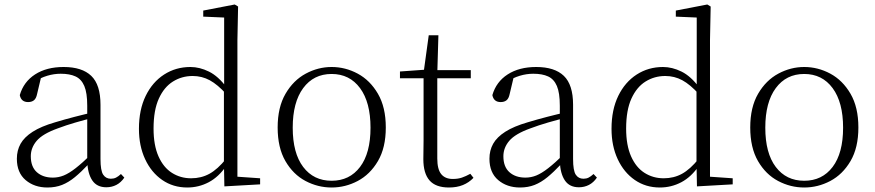

<svg xmlns="http://www.w3.org/2000/svg" viewBox="-20 -820 3890 854"><path d="M191 14Q133 14 94 -19Q55 -52 55 -114Q55 -151 71.5 -180.5Q88 -210 125.5 -234Q163 -258 225 -276Q268 -289 312.5 -300.5Q357 -312 397 -321V-297Q357 -287 315.5 -275Q274 -263 237 -249Q170 -225 143.5 -194Q117 -163 117 -125Q117 -78 144 -54Q171 -30 215 -30Q240 -30 263.5 -39.5Q287 -49 316.5 -72Q346 -95 386 -134L392 -89H373Q341 -55 313 -32Q285 -9 256 2.5Q227 14 191 14ZM453 13Q411 13 390.5 -17.5Q370 -48 368 -102V-106V-350Q368 -407 355 -437.5Q342 -468 316 -480Q290 -492 250 -492Q220 -492 190 -483Q160 -474 128 -454L164 -482L145 -402Q141 -382 131 -374Q121 -366 105 -366Q74 -366 68 -397Q85 -456 136 -489Q187 -522 263 -522Q345 -522 386 -482.5Q427 -443 427 -354V-113Q427 -61 439 -43Q451 -25 473 -25Q486 -25 496 -30Q506 -35 518 -46L533 -30Q518 -8 497.5 2.5Q477 13 453 13Z M813 14Q750 14 701.5 -19.5Q653 -53 625.5 -112Q598 -171 598 -247Q598 -332 628 -393.5Q658 -455 710 -488.5Q762 -522 827 -522Q868 -522 909.5 -501.5Q951 -481 988 -431H998L987 -401Q948 -444 913 -463Q878 -482 837 -482Q789 -482 749.5 -457.5Q710 -433 686.5 -381.5Q663 -330 663 -248Q663 -174 685 -124.5Q707 -75 745 -51Q783 -27 830 -27Q875 -27 911.5 -47Q948 -67 986 -114L996 -83H987Q953 -33 908.5 -9.5Q864 14 813 14ZM978 9 976 -92V-95V-420L977 -429V-742L884 -746V-773L1024 -800L1039 -791L1036 -641V-34L1137 -27V0Z M1455 14Q1394 14 1339 -15Q1284 -44 1249.5 -103.5Q1215 -163 1215 -253Q1215 -343 1250 -403Q1285 -463 1340 -492.5Q1395 -522 1455 -522Q1516 -522 1571 -492.5Q1626 -463 1661 -403Q1696 -343 1696 -253Q1696 -163 1661 -103.5Q1626 -44 1571 -15Q1516 14 1455 14ZM1455 -16Q1535 -16 1581.5 -77.5Q1628 -139 1628 -252Q1628 -365 1581.5 -428Q1535 -491 1455 -491Q1375 -491 1328.5 -428Q1282 -365 1282 -252Q1282 -139 1328.5 -77.5Q1375 -16 1455 -16Z M1894 -472V-508H2074V-472ZM1977 14Q1918 14 1890.5 -17.5Q1863 -49 1863 -112Q1863 -135 1863.5 -152.5Q1864 -170 1864 -196V-472H1759V-502L1884 -511L1864 -496L1887 -663H1930L1925 -493V-481V-115Q1925 -67 1942.5 -45.5Q1960 -24 1994 -24Q2017 -24 2034.5 -30Q2052 -36 2072 -47L2086 -29Q2066 -8 2039 3Q2012 14 1977 14Z M2293 14Q2235 14 2196 -19Q2157 -52 2157 -114Q2157 -151 2173.5 -180.5Q2190 -210 2227.5 -234Q2265 -258 2327 -276Q2370 -289 2414.5 -300.5Q2459 -312 2499 -321V-297Q2459 -287 2417.5 -275Q2376 -263 2339 -249Q2272 -225 2245.5 -194Q2219 -163 2219 -125Q2219 -78 2246 -54Q2273 -30 2317 -30Q2342 -30 2365.5 -39.5Q2389 -49 2418.5 -72Q2448 -95 2488 -134L2494 -89H2475Q2443 -55 2415 -32Q2387 -9 2358 2.5Q2329 14 2293 14ZM2555 13Q2513 13 2492.5 -17.5Q2472 -48 2470 -102V-106V-350Q2470 -407 2457 -437.5Q2444 -468 2418 -480Q2392 -492 2352 -492Q2322 -492 2292 -483Q2262 -474 2230 -454L2266 -482L2247 -402Q2243 -382 2233 -374Q2223 -366 2207 -366Q2176 -366 2170 -397Q2187 -456 2238 -489Q2289 -522 2365 -522Q2447 -522 2488 -482.5Q2529 -443 2529 -354V-113Q2529 -61 2541 -43Q2553 -25 2575 -25Q2588 -25 2598 -30Q2608 -35 2620 -46L2635 -30Q2620 -8 2599.5 2.5Q2579 13 2555 13Z M2915 14Q2852 14 2803.5 -19.5Q2755 -53 2727.5 -112Q2700 -171 2700 -247Q2700 -332 2730 -393.5Q2760 -455 2812 -488.5Q2864 -522 2929 -522Q2970 -522 3011.5 -501.5Q3053 -481 3090 -431H3100L3089 -401Q3050 -444 3015 -463Q2980 -482 2939 -482Q2891 -482 2851.5 -457.5Q2812 -433 2788.5 -381.5Q2765 -330 2765 -248Q2765 -174 2787 -124.5Q2809 -75 2847 -51Q2885 -27 2932 -27Q2977 -27 3013.5 -47Q3050 -67 3088 -114L3098 -83H3089Q3055 -33 3010.5 -9.5Q2966 14 2915 14ZM3080 9 3078 -92V-95V-420L3079 -429V-742L2986 -746V-773L3126 -800L3141 -791L3138 -641V-34L3239 -27V0Z M3557 14Q3496 14 3441 -15Q3386 -44 3351.5 -103.5Q3317 -163 3317 -253Q3317 -343 3352 -403Q3387 -463 3442 -492.5Q3497 -522 3557 -522Q3618 -522 3673 -492.5Q3728 -463 3763 -403Q3798 -343 3798 -253Q3798 -163 3763 -103.5Q3728 -44 3673 -15Q3618 14 3557 14ZM3557 -16Q3637 -16 3683.5 -77.5Q3730 -139 3730 -252Q3730 -365 3683.5 -428Q3637 -491 3557 -491Q3477 -491 3430.5 -428Q3384 -365 3384 -252Q3384 -139 3430.5 -77.5Q3477 -16 3557 -16Z"/></svg>

Font: Noto Serif KR ExtraLight ExtraLight
Style: Regular
Weight: 250
Version: Version 2.003-H1;hotconv 1.1.1;makeotfexe 2.6.0